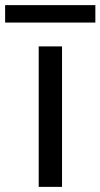

<svg xmlns="http://www.w3.org/2000/svg" viewBox="-74 -729 392 749"><path d="M168 -548V0H77V-548ZM298 -709V-641H-54V-709Z"/></svg>

Font: Poppins A&M
Style: Regular-A&M
Weight: 400
Designer: Ninad Kale (Devanagari), Jonny Pinhorn (Latin)
Foundry: Indian Type Foundry
Version: 4.004